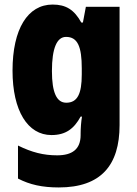

<svg xmlns="http://www.w3.org/2000/svg" viewBox="-20 -583 600 843"><path d="M211 -563C102 -563 35 -456 35 -273C35 -96 102 10 206 10C269 10 305 -18 334 -71H340C336 -49 334 -17 334 3V10C334 73 296 99 231 99C171 99 120 86 59 56V201C111 228 166 240 238 240C423 240 505 143 505 -34V-553H357L344 -484H337C306 -540 270 -563 211 -563ZM270 -421C321 -421 339 -378 339 -283V-256C339 -171 320 -132 271 -132C229 -132 208 -176 208 -271C208 -372 230 -421 270 -421Z"/></svg>

Font: Noto Sans Khmer Condensed Black
Style: Regular
Weight: 900
Width: 3
Designer: Danh Hong and the Monotype Design Team
Foundry: Monotype Imaging Inc.
Version: Version 2.004